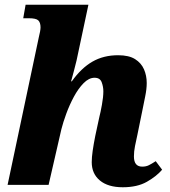

<svg xmlns="http://www.w3.org/2000/svg" viewBox="-20 -780 719 810"><path d="M498 10Q436 10 401.5 -18.5Q367 -47 367 -96Q367 -116 371 -144Q375 -172 382 -207L399 -286Q404 -305 410 -338Q416 -371 416 -395Q416 -414 409 -433Q402 -452 379 -452Q355 -452 332.5 -429Q310 -406 291.5 -371.5Q273 -337 259.5 -300Q246 -263 239 -235L185 0H12L144 -624Q147 -635 149 -646.5Q151 -658 151 -664Q151 -685 141.5 -694Q132 -703 102 -703H78L88 -760H353L303 -525Q299 -508 292 -481.5Q285 -455 280 -437H283Q323 -493 370 -520Q417 -547 478 -547Q524 -547 550 -530.5Q576 -514 587.5 -487.5Q599 -461 599 -430Q599 -404 592.5 -373Q586 -342 581 -316L560 -213Q554 -186 549.5 -163.5Q545 -141 545 -120Q545 -77 580 -77Q596 -77 608 -83Q620 -89 637 -100L664 -64Q640 -36 599.5 -13Q559 10 498 10Z"/></svg>

Font: Noto Serif ExtraBold
Style: Italic
Weight: 800
Italic angle: -12°
Designer: Monotype Design Team
Foundry: Monotype Imaging Inc.
Version: Version 2.013